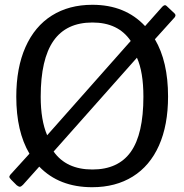

<svg xmlns="http://www.w3.org/2000/svg" viewBox="-20 -772 769 802"><path d="M709 -716Q713 -712 713 -708Q713 -705 710 -700L627 -608Q682 -515 682 -369Q682 -249 644 -164Q606 -79 534.5 -34.5Q463 10 365 10Q227 10 144 -76L76 0Q68 8 63 8Q58 8 50 2L27 -21Q19 -29 19 -34Q19 -36 23 -42L103 -130Q48 -223 48 -368Q48 -489 86.5 -575.5Q125 -662 196.5 -707Q268 -752 366 -752Q503 -752 586 -663L658 -744Q669 -755 676 -747ZM150 -368Q150 -270 177 -207L526 -601Q474 -678 366 -678Q257 -678 203.5 -601.5Q150 -525 150 -368ZM579 -368Q579 -471 552 -531L204 -139Q257 -64 366 -64Q474 -64 526.5 -138Q579 -212 579 -368Z"/></svg>

Font: Libre Franklin
Style: Regular
Weight: 400
Designer: Pablo Impallari, Rodrigo Fuenzalida
Foundry: Impallari Type
Version: Version 1.001; ttfautohint (v1.4.1)